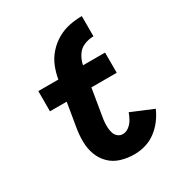

<svg xmlns="http://www.w3.org/2000/svg" viewBox="-180 -876 935 1004"><g transform="rotate(-30 288.0 -374.0)"><path d="M340 8Q373 8 406.5 -1.5Q440 -11 469 -32.5Q498 -54 519.5 -82.5Q541 -111 555 -143L423 -198Q416 -178 405.5 -159.5Q395 -141 377.5 -127.5Q360 -114 340 -114Q324 -114 311.5 -124Q299 -134 294 -149Q289 -164 288 -180Q287 -196 288 -212.5Q289 -229 292 -245L319 -408H472V-530H339Q344 -558 360.5 -584.5Q377 -611 405 -622.5Q433 -634 462 -634V-756Q425 -756 387 -748.5Q349 -741 314 -721Q279 -701 252 -670.5Q225 -640 210.5 -603.5Q196 -567 190 -530H69V-408H170L146 -265Q139 -224 139.5 -183Q140 -142 153.5 -105.5Q167 -69 194.5 -42Q222 -15 260.5 -3.5Q299 8 340 8Z"/></g></svg>

Font: Iosevka Sparkle Heavy
Style: Italic
Weight: 900
Italic angle: -9°
Designer: Belleve Invis
Foundry: Belleve Invis
Version: Version 4.5.0; ttfautohint (v1.8.3)